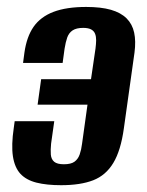

<svg xmlns="http://www.w3.org/2000/svg" viewBox="-20 -523 422 553"><path d="M156 10.4Q114.4 10.4 84.9 3Q55.5 -4.5 38.8 -22.4Q22.2 -40.4 17.2 -72.7Q12.3 -105.1 19.7 -154.9L22.3 -174H136.3L127.2 -109.5Q125.3 -91.5 126.4 -77.8Q127.6 -64.1 136.2 -57Q144.8 -49.9 164.1 -49.9Q184.4 -49.9 194.6 -57.3Q204.8 -64.7 209.6 -78.4Q214.3 -92.1 216.3 -108.8L232 -221.5H88.3L98.5 -294.8H242.1L255.1 -383.5Q256.7 -396.3 256.9 -406.9Q257 -417.5 253.9 -425.6Q250.8 -433.7 242.6 -438.2Q234.3 -442.7 219.5 -442.7Q200.2 -442.7 189.3 -435.6Q178.5 -428.5 173.7 -415.2Q169 -401.8 166 -382.8L160.4 -341.7H46.4L50.3 -371.1Q56.7 -417 76.7 -445.8Q96.7 -474.5 134 -488.8Q171.4 -503 228 -503Q270.9 -503 299.5 -494.8Q328.1 -486.5 344.6 -470.1Q361.1 -453.6 366.4 -429.1Q371.7 -404.6 367.4 -371.7L336.8 -153.6Q328 -89.5 306.4 -53.8Q284.9 -18 248.4 -3.8Q211.9 10.4 156 10.4Z"/></svg>

Font: Alumni Sans SC Thin
Style: Italic
Weight: 100
Italic angle: -8°
Designer: Robert E. Leuschke
Foundry: Robert E. Leuschke
Version: Version 1.016